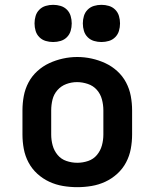

<svg xmlns="http://www.w3.org/2000/svg" viewBox="-20 -767 640 795"><path d="M300 8Q270 8 240.5 3Q211 -2 184 -14.5Q157 -27 134.5 -47.5Q112 -68 98 -94.5Q84 -121 78.5 -150.5Q73 -180 73 -210V-310Q73 -340 78.5 -369.5Q84 -399 98 -425.5Q112 -452 134.5 -472.5Q157 -493 184 -505.5Q211 -518 240.5 -524.5Q270 -531 300 -531Q330 -531 359.5 -524.5Q389 -518 416 -505.5Q443 -493 465.5 -472.5Q488 -452 502 -425.5Q516 -399 521.5 -369.5Q527 -340 527 -310V-210Q527 -180 521.5 -150.5Q516 -121 502 -94.5Q488 -68 465.5 -47.5Q443 -27 416 -14.5Q389 -2 359.5 3Q330 8 300 8ZM300 -93Q323 -93 345 -100.5Q367 -108 381.5 -125.5Q396 -143 402 -165Q408 -187 408 -210V-310Q408 -333 402 -355.5Q396 -378 381 -395Q366 -412 343.5 -419.5Q321 -427 299 -427Q276 -427 254.5 -419Q233 -411 218 -394Q203 -377 197.5 -355Q192 -333 192 -310V-210Q192 -187 198 -165Q204 -143 218.5 -125.5Q233 -108 255 -100.5Q277 -93 300 -93ZM400 -593Q384 -593 369 -597.5Q354 -602 343 -613Q332 -624 327.5 -639Q323 -654 323 -670Q323 -686 327.5 -701Q332 -716 343 -727Q354 -738 369 -742.5Q384 -747 400 -747Q416 -747 431 -742.5Q446 -738 457 -727Q468 -716 472.5 -701Q477 -686 477 -670Q477 -654 472.5 -639Q468 -624 457 -613Q446 -602 431 -597.5Q416 -593 400 -593ZM200 -593Q184 -593 169 -597.5Q154 -602 143 -613Q132 -624 127.5 -639Q123 -654 123 -670Q123 -686 127.5 -701Q132 -716 143 -727Q154 -738 169 -742.5Q184 -747 200 -747Q216 -747 231 -742.5Q246 -738 257 -727Q268 -716 272.5 -701Q277 -686 277 -670Q277 -654 272.5 -639Q268 -624 257 -613Q246 -602 231 -597.5Q216 -593 200 -593Z"/></svg>

Font: Iosevka Custom Extended
Style: Bold
Weight: 700
Width: 7
Monospace: yes
Designer: Belleve Invis
Foundry: Belleve Invis
Version: Version 11.2.4; ttfautohint (v1.8.4)